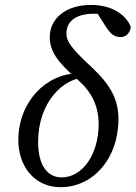

<svg xmlns="http://www.w3.org/2000/svg" viewBox="-20 -760 560 793"><path d="M230.4 13.1C364.7 13.1 469.2 -105.2 469.2 -267.8C469.2 -349 437.1 -409 358.9 -482.2C270.4 -563.7 254.4 -590.7 254.4 -621.7C254.4 -669.5 290.1 -703.3 368.3 -703.3C397.2 -703.3 424.9 -697.3 456.8 -672.4L429.1 -712.6L369.1 -725.4L418.3 -648.1C435.5 -621.9 451.7 -606.8 477.8 -606.8C498 -606.8 517.1 -620.9 520.2 -649C500.2 -700.3 440.8 -739.6 356.3 -739.6C248 -739.6 185.6 -680.6 185.6 -607.4C185.6 -550.4 213.6 -506.3 301.4 -430.5C359.5 -379.4 387.4 -321.5 387.4 -247.3C387.4 -123 320.9 -27.3 234.6 -27.3C177 -27.3 137.4 -76.1 137.4 -173.6C137.4 -339.8 243.5 -440 335.9 -440L304.8 -457.2C170.8 -457.2 55.7 -339.4 55.7 -181C55.7 -75.7 120.1 13.1 230.4 13.1Z"/></svg>

Font: Source Serif Variable
Style: Italic
Weight: 389
Italic angle: -12°
Designer: Frank Grießhammer
Foundry: Adobe Systems Incorporated
Version: Version 3.001;hotconv 1.0.111;makeotfexe 2.5.65597